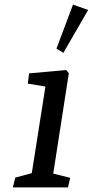

<svg xmlns="http://www.w3.org/2000/svg" viewBox="-20 -820 406 840"><path d="M119.1 -62.5 178.7 -441.4 101.6 -454.1 107.4 -499 269.5 -513.7 281.2 -500 212.9 -60.5 287.1 -42 277.3 0H36.1L46.9 -43ZM365.7 -776.4 257.3 -588.9 227.1 -607.4 299.3 -799.8Z"/></svg>

Font: Neuton
Style: Italic
Weight: 400
Italic angle: -9°
Designer: Brian M Zick
Version: Version 1.32